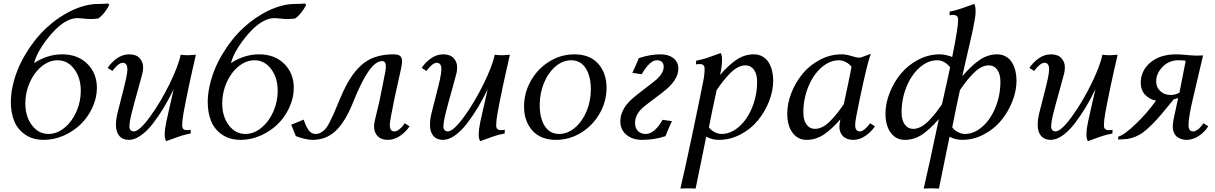

<svg xmlns="http://www.w3.org/2000/svg" viewBox="-20 -804 7007 1107"><path d="M500 -694.3Q485.4 -694.3 461.9 -697Q438.5 -699.7 427.7 -699.7Q390.6 -699.7 353 -676.3Q299.3 -643.1 244.9 -570.1Q190.4 -497.1 176.8 -440.4Q253.9 -490.7 338.4 -490.7Q428.7 -490.7 483.6 -436Q538.6 -381.3 538.6 -297.4Q538.6 -239.3 512.7 -183.6Q486.8 -127.9 445.1 -87.4Q403.3 -46.9 347.2 -22.2Q291 2.4 233.4 2.4Q169.9 2.4 126 -27.3Q82 -57.1 62.3 -105.2Q42.5 -153.3 42.5 -215.8Q42.5 -257.8 52.2 -304.2Q72.8 -400.9 126 -490.2Q179.2 -579.6 247.3 -642.8Q315.4 -706.1 394.8 -743.7Q474.1 -781.2 546.4 -781.2Q575.7 -781.2 602.5 -783.7L610.4 -775.9Q582.5 -723.1 547.4 -697.8Q531.7 -694.3 500 -694.3ZM312.5 -456.5Q262.7 -456.5 219.2 -420.4Q175.8 -384.3 150.9 -327.1Q126 -270 126 -208Q126 -132.3 164.1 -82Q202.1 -31.7 259.3 -31.7Q309.1 -31.7 352.5 -67.9Q396 -104 420.9 -161.1Q445.8 -218.3 445.8 -279.8Q445.8 -356 407.7 -406.2Q369.6 -456.5 312.5 -456.5Z M723.6 2.4Q687.5 2.4 668 -20.5Q648.4 -43.5 648.4 -83.5Q648.4 -113.3 657.7 -153.3Q663.6 -178.2 680.4 -242.4Q697.3 -306.6 705.8 -345.5Q714.4 -384.3 714.4 -404.3Q714.4 -441.9 687.5 -441.9Q663.1 -441.9 627.9 -395L600.6 -412.6Q621.6 -444.3 654.3 -467.5Q687 -490.7 725.1 -490.7Q764.6 -490.7 784.9 -468.8Q805.2 -446.8 805.2 -416Q805.2 -397 800.8 -379.4Q793 -347.7 772.7 -276.6Q752.4 -205.6 739.3 -152.6Q726.1 -99.6 726.1 -74.2Q726.1 -60.5 733.2 -53.5Q740.2 -46.4 751.5 -46.4Q783.2 -46.4 844.2 -129.9Q905.3 -213.4 957.3 -319.3Q1009.3 -425.3 1021.5 -488.3Q1047.4 -485.4 1064.9 -485.4L1109.4 -488.3Q1064.9 -297.4 1038.1 -152.3Q1030.3 -109.4 1030.3 -80.6Q1030.3 -53.7 1057.1 -53.7Q1071.3 -53.7 1080.1 -55.7L1079.1 -34.2Q1054.7 -29.8 1032.5 -23.2Q1010.3 -16.6 980.2 -5.4Q950.2 5.9 938 9.8Q929.7 -2 929.7 -29.3Q929.7 -58.6 938.5 -100.1Q945.8 -136.2 962.2 -206.1Q978.5 -275.9 981.4 -290Q954.1 -232.9 924.3 -183.6Q894.5 -134.3 861.1 -91.1Q827.6 -47.9 791.7 -22.7Q755.9 2.4 723.6 2.4Z M1635.3 -694.3Q1620.6 -694.3 1597.2 -697Q1573.7 -699.7 1563 -699.7Q1525.9 -699.7 1488.3 -676.3Q1434.6 -643.1 1380.1 -570.1Q1325.7 -497.1 1312 -440.4Q1389.2 -490.7 1473.6 -490.7Q1564 -490.7 1618.9 -436Q1673.8 -381.3 1673.8 -297.4Q1673.8 -239.3 1647.9 -183.6Q1622.1 -127.9 1580.3 -87.4Q1538.6 -46.9 1482.4 -22.2Q1426.3 2.4 1368.7 2.4Q1305.2 2.4 1261.2 -27.3Q1217.3 -57.1 1197.5 -105.2Q1177.7 -153.3 1177.7 -215.8Q1177.7 -257.8 1187.5 -304.2Q1208 -400.9 1261.2 -490.2Q1314.5 -579.6 1382.6 -642.8Q1450.7 -706.1 1530 -743.7Q1609.4 -781.2 1681.6 -781.2Q1710.9 -781.2 1737.8 -783.7L1745.6 -775.9Q1717.8 -723.1 1682.6 -697.8Q1667 -694.3 1635.3 -694.3ZM1447.8 -456.5Q1397.9 -456.5 1354.5 -420.4Q1311 -384.3 1286.1 -327.1Q1261.2 -270 1261.2 -208Q1261.2 -132.3 1299.3 -82Q1337.4 -31.7 1394.5 -31.7Q1444.3 -31.7 1487.8 -67.9Q1531.2 -104 1556.2 -161.1Q1581.1 -218.3 1581.1 -279.8Q1581.1 -356 1543 -406.2Q1504.9 -456.5 1447.8 -456.5Z M2168.5 -224.6Q2189.5 -326.7 2201.2 -388.2Q2204.6 -407.2 2204.6 -421.4Q2204.6 -439 2199 -445.3Q2193.4 -451.7 2182.6 -451.7Q2145.5 -451.7 2104.2 -392.3Q2063 -333 2014.2 -210.4Q1971.2 -103 1916.3 -50.3Q1861.3 2.4 1781.7 2.4Q1762.7 2.4 1734.9 -3.9Q1707 -10.3 1685.5 -19.5Q1663.6 -73.2 1659.2 -85L1731 -114.3Q1731.9 -111.8 1736.8 -98.1Q1741.7 -84.5 1746.1 -75.4Q1750.5 -66.4 1758.1 -55.2Q1765.6 -43.9 1776.1 -37.8Q1786.6 -31.7 1799.3 -31.7Q1815.9 -31.7 1830.3 -39.8Q1844.7 -47.9 1855.5 -59.8Q1866.2 -71.8 1878.9 -95.9Q1891.6 -120.1 1900.9 -141.1Q1910.2 -162.1 1925.8 -199.7Q1929.2 -208.5 1931.4 -213.4Q1933.6 -218.3 1936.8 -226.1Q1939.9 -233.9 1942.9 -240.7Q1970.2 -304.7 1997.3 -348.4Q2024.4 -392.1 2060.3 -425.5Q2096.2 -459 2142.6 -474.9Q2189 -490.7 2248.5 -490.7Q2275.4 -490.7 2286.9 -481.2Q2298.3 -471.7 2298.3 -449.2Q2298.3 -437.5 2291.3 -403.3Q2284.2 -369.1 2272.5 -318.1Q2260.7 -267.1 2255.9 -244.1Q2227.5 -106.9 2227.5 -84Q2227.5 -64.5 2234.1 -55.4Q2240.7 -46.4 2254.9 -46.4Q2265.6 -46.4 2278.1 -55.4Q2290.5 -64.5 2297.4 -72.3Q2304.2 -80.1 2314 -93.3L2341.3 -75.7Q2320.8 -44.4 2287.1 -21Q2253.4 2.4 2216.3 2.4Q2178.2 2.4 2157.5 -18.8Q2136.7 -40 2136.7 -75.7Q2136.7 -91.3 2141.1 -108.9Q2163.1 -199.7 2168.5 -224.6Z M2534.2 2.4Q2498 2.4 2478.5 -20.5Q2459 -43.5 2459 -83.5Q2459 -113.3 2468.3 -153.3Q2474.1 -178.2 2491 -242.4Q2507.8 -306.6 2516.4 -345.5Q2524.9 -384.3 2524.9 -404.3Q2524.9 -441.9 2498 -441.9Q2473.6 -441.9 2438.5 -395L2411.1 -412.6Q2432.1 -444.3 2464.8 -467.5Q2497.6 -490.7 2535.6 -490.7Q2575.2 -490.7 2595.5 -468.8Q2615.7 -446.8 2615.7 -416Q2615.7 -397 2611.3 -379.4Q2603.5 -347.7 2583.3 -276.6Q2563 -205.6 2549.8 -152.6Q2536.6 -99.6 2536.6 -74.2Q2536.6 -60.5 2543.7 -53.5Q2550.8 -46.4 2562 -46.4Q2593.8 -46.4 2654.8 -129.9Q2715.8 -213.4 2767.8 -319.3Q2819.8 -425.3 2832 -488.3Q2857.9 -485.4 2875.5 -485.4L2919.9 -488.3Q2875.5 -297.4 2848.6 -152.3Q2840.8 -109.4 2840.8 -80.6Q2840.8 -53.7 2867.7 -53.7Q2881.8 -53.7 2890.6 -55.7L2889.6 -34.2Q2865.2 -29.8 2843 -23.2Q2820.8 -16.6 2790.8 -5.4Q2760.7 5.9 2748.5 9.8Q2740.2 -2 2740.2 -29.3Q2740.2 -58.6 2749 -100.1Q2756.3 -136.2 2772.7 -206.1Q2789.1 -275.9 2792 -290Q2764.6 -232.9 2734.9 -183.6Q2705.1 -134.3 2671.6 -91.1Q2638.2 -47.9 2602.3 -22.7Q2566.4 2.4 2534.2 2.4Z M3291.5 -490.7Q3380.4 -490.7 3428.7 -437Q3477.1 -383.3 3477.1 -297.4Q3477.1 -219.2 3437.5 -149.9Q3397.9 -80.6 3330.8 -39.1Q3263.7 2.4 3186.5 2.4Q3097.7 2.4 3049.6 -51Q3001.5 -104.5 3001.5 -189.9Q3001.5 -268.6 3040.5 -337.9Q3079.6 -407.2 3146.7 -449Q3213.9 -490.7 3291.5 -490.7ZM3272.9 -456.5Q3224.6 -456.5 3182.6 -420.7Q3140.6 -384.8 3116.2 -325.2Q3091.8 -265.6 3091.8 -198.2Q3091.8 -123.5 3120.6 -77.6Q3149.4 -31.7 3204.6 -31.7Q3252.4 -31.7 3294.7 -67.4Q3336.9 -103 3361.8 -162.4Q3386.7 -221.7 3386.7 -289.1Q3386.7 -363.8 3357.2 -410.2Q3327.6 -456.5 3272.9 -456.5Z M3703.1 -31.7Q3753.4 -31.7 3800.3 -113.3L3854 -105.5Q3833.5 -62 3816.9 -19Q3752.9 2.4 3682.6 2.4Q3626.5 2.4 3591.6 -26.9Q3556.6 -56.2 3556.6 -104Q3556.6 -142.6 3578.1 -179.9Q3599.6 -217.3 3657.7 -261.7L3748 -331.5Q3806.6 -376.5 3806.6 -418.9Q3806.6 -456.5 3766.6 -456.5Q3726.6 -456.5 3679.7 -376L3626 -383.8Q3643.1 -419.9 3663.1 -468.8Q3729 -490.7 3787.6 -490.7Q3834.5 -490.7 3862.8 -468.5Q3891.1 -446.3 3891.1 -407.2Q3891.1 -339.8 3797.9 -269.5L3708.5 -201.7Q3686 -184.6 3671.4 -168.5Q3656.7 -152.3 3650.9 -138.2Q3645 -124 3643.3 -114.5Q3641.6 -105 3641.6 -93.3Q3641.6 -64.5 3658.7 -48.1Q3675.8 -31.7 3703.1 -31.7Z M4051.8 -15.6Q4045.4 16.1 4020.8 136.2Q3996.1 256.3 3990.7 283.2Q3965.3 281.7 3947.3 281.7L3902.8 283.2Q3927.2 181.2 3971.9 -31Q4016.6 -243.2 4034.7 -335.9Q4042.5 -374 4042.5 -407.7Q4042.5 -434.6 4015.6 -434.6Q4001.5 -434.6 3992.7 -432.6L3993.7 -454.1Q4018.1 -458.5 4040.3 -465.1Q4062.5 -471.7 4092.5 -482.9Q4122.6 -494.1 4134.8 -498Q4143.1 -486.3 4143.1 -459Q4143.1 -425.3 4131.8 -372.1Q4183.1 -431.2 4228.5 -460.9Q4273.9 -490.7 4326.7 -490.7Q4355 -490.7 4377.2 -477.8Q4399.4 -464.8 4412.4 -443.1Q4425.3 -421.4 4431.6 -395Q4438 -368.7 4438 -339.4Q4438 -280.8 4414.3 -220.2Q4390.6 -159.7 4350.1 -110.1Q4309.6 -60.5 4250 -29.1Q4190.4 2.4 4124.5 2.4Q4086.9 2.4 4051.8 -15.6ZM4111.8 -284.2Q4082 -147 4067.4 -69.8Q4072.8 -62.5 4081.1 -54.9Q4089.4 -47.4 4106 -39.6Q4122.6 -31.7 4140.1 -31.7Q4193.4 -31.7 4241 -73.5Q4288.6 -115.2 4316.9 -185.1Q4345.2 -254.9 4345.2 -333Q4345.2 -377 4326.9 -402.1Q4308.6 -427.2 4278.3 -427.2Q4255.9 -427.2 4232.9 -415Q4210 -402.8 4187.7 -379.6Q4165.5 -356.4 4148.7 -335.2Q4131.8 -314 4111.8 -284.2Z M4825.2 -116.2Q4773.9 -57.1 4728.5 -27.3Q4683.1 2.4 4630.4 2.4Q4580.1 2.4 4549.6 -38.3Q4519 -79.1 4519 -148.9Q4519 -207.5 4542.7 -268.1Q4566.4 -328.6 4606.9 -378.2Q4647.5 -427.7 4707 -459.2Q4766.6 -490.7 4832.5 -490.7Q4857.9 -490.7 4888.4 -481.2Q4918.9 -471.7 4931.6 -471.7Q4941.9 -471.7 4947.8 -474.1L5001 -493.7Q4986.3 -456.1 4960.7 -342.5Q4935.1 -229 4917.5 -135.7Q4910.6 -101.6 4910.6 -83Q4910.6 -46.4 4937.5 -46.4Q4961.9 -46.4 4997.1 -93.3L5024.4 -75.7Q5003.9 -44.4 4970.2 -21Q4936.5 2.4 4899.9 2.4Q4861.3 2.4 4840.6 -18.8Q4819.8 -40 4819.8 -71.3Q4819.8 -90.8 4825.2 -116.2ZM4845.2 -204.1Q4875 -341.3 4889.6 -418.5Q4884.3 -425.8 4876 -433.3Q4867.7 -440.9 4851.1 -448.7Q4834.5 -456.5 4816.9 -456.5Q4763.7 -456.5 4716.1 -414.8Q4668.5 -373 4640.1 -303.2Q4611.8 -233.4 4611.8 -155.3Q4611.8 -111.3 4630.1 -86.2Q4648.4 -61 4678.7 -61Q4701.2 -61 4724.1 -73.2Q4747.1 -85.4 4769.3 -108.6Q4791.5 -131.8 4808.3 -153.1Q4825.2 -174.3 4845.2 -204.1Z M5454.6 -15.6Q5448.2 16.1 5423.6 136.2Q5398.9 256.3 5393.6 283.2Q5368.2 281.7 5350.1 281.7L5305.7 283.2Q5332 171.9 5388.7 -96.7Q5389.2 -100.1 5390.6 -107.4Q5392.1 -114.7 5392.6 -117.2Q5342.3 -59.1 5296.6 -28.3Q5251 2.4 5196.8 2.4Q5146.5 2.4 5116 -38.3Q5085.4 -79.1 5085.4 -148.9Q5085.4 -207.5 5109.1 -268.1Q5132.8 -328.6 5173.3 -378.2Q5213.9 -427.7 5273.4 -459.2Q5333 -490.7 5398.9 -490.7Q5429.7 -490.7 5470.2 -475.6Q5504.4 -646.5 5504.4 -689.5Q5504.4 -705.6 5496.8 -711.7Q5489.3 -717.8 5474.6 -717.8Q5462.4 -717.8 5454.6 -715.8L5455.6 -737.3Q5477.1 -741.2 5499.5 -747.8Q5522 -754.4 5554.2 -766.1Q5586.4 -777.8 5596.7 -781.2Q5605 -770 5605 -736.8Q5605 -722.2 5601.6 -699.7Q5598.1 -677.2 5591.3 -643.8Q5584.5 -610.4 5577.6 -580.8Q5570.8 -551.3 5559.6 -502.9Q5548.3 -454.6 5541 -421.9Q5538.6 -412.1 5534.7 -393.1Q5530.8 -374 5528.3 -364.7Q5583.5 -428.7 5630.1 -459.7Q5676.8 -490.7 5729.5 -490.7Q5757.8 -490.7 5780 -477.8Q5802.2 -464.8 5815.2 -443.1Q5828.1 -421.4 5834.5 -395Q5840.8 -368.7 5840.8 -339.4Q5840.8 -280.8 5817.1 -220.2Q5793.5 -159.7 5752.9 -110.1Q5712.4 -60.5 5652.8 -29.1Q5593.3 2.4 5527.3 2.4Q5489.7 2.4 5454.6 -15.6ZM5245.1 -61Q5267.6 -61 5290.5 -73.2Q5313.5 -85.4 5335.4 -108.2Q5357.4 -130.9 5374.3 -152.3Q5391.1 -173.8 5411.1 -203.1Q5415 -220.7 5424.6 -263.7Q5434.1 -306.6 5439.5 -330.1Q5445.3 -358.4 5458 -416Q5425.8 -456.5 5383.3 -456.5Q5330.1 -456.5 5282.5 -414.8Q5234.9 -373 5206.5 -303.2Q5178.2 -233.4 5178.2 -155.3Q5178.2 -111.3 5196.5 -86.2Q5214.8 -61 5245.1 -61ZM5514.6 -284.2Q5484.9 -147 5470.2 -69.8Q5475.6 -62.5 5483.9 -54.9Q5492.2 -47.4 5508.8 -39.6Q5525.4 -31.7 5543 -31.7Q5596.2 -31.7 5643.8 -73.5Q5691.4 -115.2 5719.7 -185.1Q5748 -254.9 5748 -333Q5748 -377 5729.7 -402.1Q5711.4 -427.2 5681.2 -427.2Q5658.7 -427.2 5635.7 -415Q5612.8 -402.8 5590.6 -379.6Q5568.4 -356.4 5551.5 -335.2Q5534.7 -314 5514.6 -284.2Z M6038.1 2.4Q6002 2.4 5982.4 -20.5Q5962.9 -43.5 5962.9 -83.5Q5962.9 -113.3 5972.2 -153.3Q5978 -178.2 5994.9 -242.4Q6011.7 -306.6 6020.3 -345.5Q6028.8 -384.3 6028.8 -404.3Q6028.8 -441.9 6002 -441.9Q5977.5 -441.9 5942.4 -395L5915 -412.6Q5936 -444.3 5968.8 -467.5Q6001.5 -490.7 6039.6 -490.7Q6079.1 -490.7 6099.4 -468.8Q6119.6 -446.8 6119.6 -416Q6119.6 -397 6115.2 -379.4Q6107.4 -347.7 6087.2 -276.6Q6066.9 -205.6 6053.7 -152.6Q6040.5 -99.6 6040.5 -74.2Q6040.5 -60.5 6047.6 -53.5Q6054.7 -46.4 6065.9 -46.4Q6097.7 -46.4 6158.7 -129.9Q6219.7 -213.4 6271.7 -319.3Q6323.7 -425.3 6335.9 -488.3Q6361.8 -485.4 6379.4 -485.4L6423.8 -488.3Q6379.4 -297.4 6352.5 -152.3Q6344.7 -109.4 6344.7 -80.6Q6344.7 -53.7 6371.6 -53.7Q6385.7 -53.7 6394.5 -55.7L6393.6 -34.2Q6369.1 -29.8 6346.9 -23.2Q6324.7 -16.6 6294.7 -5.4Q6264.6 5.9 6252.4 9.8Q6244.1 -2 6244.1 -29.3Q6244.1 -58.6 6252.9 -100.1Q6260.3 -136.2 6276.6 -206.1Q6293 -275.9 6295.9 -290Q6268.6 -232.9 6238.8 -183.6Q6209 -134.3 6175.5 -91.1Q6142.1 -47.9 6106.2 -22.7Q6070.3 2.4 6038.1 2.4Z M6916.5 -484.4 6859.9 -243.7Q6832.5 -129.9 6832.5 -82.5Q6832.5 -46.4 6859.4 -46.4Q6870.1 -46.4 6882.1 -54.7Q6894 -63 6900.4 -70.3Q6906.7 -77.6 6918.9 -93.3L6946.3 -75.7Q6923.8 -40.5 6889.9 -19Q6856 2.4 6821.8 2.4Q6807.1 2.4 6793.9 -1.5Q6780.8 -5.4 6768.6 -13.7Q6756.3 -22 6749 -38.1Q6741.7 -54.2 6741.7 -76.2Q6741.7 -91.3 6747.1 -119.1Q6752.4 -147 6761 -184.1Q6769.5 -221.2 6772.9 -238.8Q6761.2 -234.4 6747.1 -231Q6703.6 -177.2 6675 -143.8Q6646.5 -110.4 6617.9 -82.3Q6589.4 -54.2 6569.6 -39.8Q6549.8 -25.4 6525.4 -15.6Q6501 -5.9 6478.8 -2.9Q6456.5 0 6425.3 0L6428.7 -16.6Q6463.9 -26.9 6531.2 -92Q6598.6 -157.2 6645 -224.1Q6607.9 -230.5 6582.5 -257.3Q6557.1 -284.2 6557.1 -326.7Q6557.1 -396.5 6612.8 -443.6Q6668.5 -490.7 6761.7 -490.7Q6781.2 -490.7 6819.6 -487.1Q6857.9 -483.4 6879.9 -483.4Q6892.1 -483.4 6916.5 -484.4ZM6816.4 -453.6Q6801.8 -456.5 6773.4 -456.5Q6719.7 -456.5 6682.9 -418.5Q6646 -380.4 6646 -334.5Q6646 -300.8 6669.9 -278.6Q6693.8 -256.3 6729.5 -256.3Q6756.3 -256.3 6780.3 -270Q6791.5 -326.2 6816.4 -453.6Z"/></svg>

Font: Flanker
Style: Italic
Weight: 400
Italic angle: -12°
Designer: Flanker
Version: Version 2.027